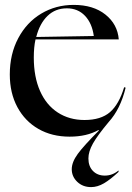

<svg xmlns="http://www.w3.org/2000/svg" viewBox="-20 -543 537 784"><path d="M273 148Q273 119 297.5 85.5Q322 52 384 -10L382 -12Q334 15 264 15Q192 15 137 -16.5Q82 -48 51 -105.5Q20 -163 20 -239Q20 -322 54.5 -387Q89 -452 148.5 -487.5Q208 -523 281 -523Q361 -523 410.5 -483.5Q460 -444 465 -382H125Q118 -351 118 -308Q118 -229 143.5 -171.5Q169 -114 216 -83.5Q263 -53 325 -53Q392 -53 429 -85Q466 -117 487 -187L493 -185Q472 -98 424 -45Q378 10 359.5 43Q341 76 341 104Q341 136 359.5 155Q378 174 408 174Q439 174 464 153V159Q431 190 404.5 205.5Q378 221 352 221Q318 221 295.5 199.5Q273 178 273 148ZM363 -396Q356 -448 327 -478.5Q298 -509 253 -509Q206 -509 174 -478Q142 -447 128 -392Z"/></svg>

Font: Nyght Serif
Style: Regular
Weight: 400
Designer: Maksym Kobuzan
Version: Version 0.410;July 4, 2025;FontCreator 15.0.0.2958 64-bit